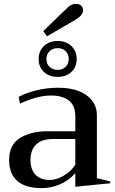

<svg xmlns="http://www.w3.org/2000/svg" viewBox="-20 -959 594 989"><path d="M203 -799 320 -912Q343 -939 371 -939Q389 -939 398.5 -929.5Q408 -920 408 -907Q408 -881 370 -858L222 -772ZM179 -655Q179 -696 206.5 -722Q234 -748 277 -748Q320 -748 347.5 -722Q375 -696 375 -655Q375 -614 348 -588.5Q321 -563 277 -563Q233 -563 206 -588.5Q179 -614 179 -655ZM334 -655Q334 -680 318 -695.5Q302 -711 277 -711Q252 -711 235.5 -695.5Q219 -680 219 -655Q219 -630 235.5 -614.5Q252 -599 277 -599Q302 -599 318 -614.5Q334 -630 334 -655ZM27 -135Q27 -213 82.5 -248Q138 -283 227 -283H368V-359Q368 -415 335 -441Q302 -467 243 -467Q204 -467 162 -455Q120 -443 83 -425L76 -460Q118 -482 171 -494.5Q224 -507 279 -507Q372 -507 425.5 -468.5Q479 -430 479 -365V-41Q517 -33 548 -24V-15L368 3V-67Q331 -26 285.5 -8Q240 10 195 10Q111 10 69 -27Q27 -64 27 -135ZM368 -111V-243H253Q195 -243 166 -214.5Q137 -186 137 -136Q137 -84 164 -58Q191 -32 236 -32Q272 -32 310.5 -55.5Q349 -79 368 -111Z"/></svg>

Font: Trirong Medium
Style: Regular
Weight: 500
Designer: Katatrad Team
Foundry: CadsonDemak
Version: Version 1.001